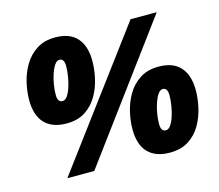

<svg xmlns="http://www.w3.org/2000/svg" viewBox="-104 -856 1137 999"><g transform="rotate(-15 465.0 -357.0)"><path d="M213.9 -275.9Q137.2 -275.9 96.7 -318.4Q56.2 -360.8 56.2 -443.8Q56.2 -487.8 67.4 -536.6Q78.6 -585.4 103.8 -627.9Q128.9 -670.4 170.2 -697.3Q211.4 -724.1 271 -724.1Q349.1 -724.1 387.9 -680.2Q426.8 -636.2 426.8 -556.2Q426.8 -513.2 416.3 -464.4Q405.8 -415.5 381.3 -372.8Q356.9 -330.1 315.9 -303Q274.9 -275.9 213.9 -275.9ZM143.1 0 674.8 -713.9H815.9L288.1 0ZM223.1 -394Q237.8 -394 249.8 -411.1Q261.7 -428.2 270.3 -455.1Q278.8 -481.9 283.4 -511.2Q288.1 -540.5 288.1 -564.9Q288.1 -606 262.2 -606Q248.5 -606 236.8 -589.6Q225.1 -573.2 216.1 -547.1Q207 -521 201.9 -491.2Q196.8 -461.4 196.8 -435.1Q196.8 -394 223.1 -394ZM693.8 9.8Q617.2 9.8 576.7 -32.5Q536.1 -74.7 536.1 -158.2Q536.1 -202.1 547.4 -250.7Q558.6 -299.3 583.7 -341.8Q608.9 -384.3 650.1 -411.1Q691.4 -438 751 -438Q829.1 -438 868.2 -394Q907.2 -350.1 907.2 -270Q907.2 -227.1 896.7 -178.5Q886.2 -129.9 861.8 -86.9Q837.4 -43.9 796.1 -17.1Q754.9 9.8 693.8 9.8ZM703.1 -107.9Q717.8 -107.9 729.7 -125Q741.7 -142.1 750.2 -168.9Q758.8 -195.8 763.4 -225.1Q768.1 -254.4 768.1 -278.8Q768.1 -319.8 742.2 -319.8Q728.5 -319.8 716.8 -303.5Q705.1 -287.1 696 -261Q687 -234.9 681.9 -205.3Q676.8 -175.8 676.8 -148.9Q676.8 -107.9 703.1 -107.9Z"/></g></svg>

Font: Open Sans ExtraBold
Style: Italic
Weight: 800
Italic angle: -12°
Designer: Monotype Design Team
Foundry: Monotype Imaging Inc.
Version: Version 3.000; ttfautohint (v1.8.4)